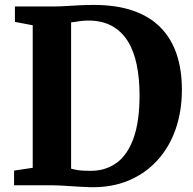

<svg xmlns="http://www.w3.org/2000/svg" viewBox="-20 -770 804 798"><path d="M354.5 8Q335.5 7.5 313.8 6.2Q292 5 270.5 3.5Q249 2 229.5 1Q210 0 194.5 0H38.5V-61L116 -72.5V-665L42 -679V-743H193Q225 -743 253.5 -744.8Q282 -746.5 310.2 -748Q338.5 -749.5 369.5 -749.5Q463.5 -749.5 532.5 -725.8Q601.5 -702 646.8 -656.2Q692 -610.5 714 -545.2Q736 -480 736 -397Q736 -308 710 -233.2Q684 -158.5 634.2 -103.8Q584.5 -49 514 -19.5Q443.5 10 354.5 8ZM361 -60Q421 -61 465.8 -94Q510.5 -127 535.2 -196.2Q560 -265.5 560 -373.5Q560 -444 548.2 -501Q536.5 -558 511 -599Q485.5 -640 445 -662.2Q404.5 -684.5 347.5 -684.5Q330.5 -684.5 316.8 -682.8Q303 -681 292.5 -679.2Q282 -677.5 275.5 -677V-69Q288 -65.5 302 -63.2Q316 -61 330.5 -60.5Q345 -60 361 -60Z"/></svg>

Font: Merriweather 24pt ExtraBold
Style: Regular
Weight: 800
Version: Version 2.100